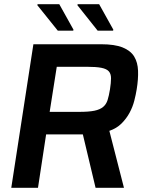

<svg xmlns="http://www.w3.org/2000/svg" viewBox="-20 -900 718 920"><path d="M34 0ZM34 0 140 -688H464Q530 -688 568 -672.5Q606 -657 623 -629Q640 -601 641.5 -561Q643 -521 635 -472Q631 -447 623.5 -417.5Q616 -388 601 -360Q586 -332 562.5 -308.5Q539 -285 504 -273L574 0H438L377 -256H201L162 0ZM218 -364H361Q406 -364 432.5 -369.5Q459 -375 474 -387.5Q489 -400 495.5 -420.5Q502 -441 507 -472Q512 -504 512 -525Q512 -546 501.5 -558Q491 -570 466 -575Q441 -580 396 -580H252ZM522 -753 523 -758 455 -880H352L351 -875L448 -753ZM331 -753 332 -758 264 -880H160L159 -875L257 -753Z"/></svg>

Font: Azeri Sans SemiBold
Style: Italic
Weight: 600
Designer: Hector Gatti & Omnibus-Type (original fonts) / Cristiano Sobral (main changes and remastering)
Foundry: Omnibus-Type
Version: Version 0.07;August 21, 2020;FontCreator 13.0.0.2681 64-bit;